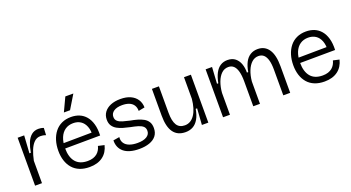

<svg xmlns="http://www.w3.org/2000/svg" viewBox="-51 -1332 3541 1935"><g transform="rotate(-20 1720.0 -364.5)"><path d="M79 0V-282V-514H149L137 -326H152Q162 -385 180.5 -430.5Q199 -476 230 -501.5Q261 -527 305 -527Q317 -527 330.5 -525Q344 -523 361 -517L357 -440Q342 -446 328 -448.5Q314 -451 300 -451Q260 -451 231.5 -423Q203 -395 184 -347Q165 -299 153 -240V0Z M662 12Q602 12 556.5 -6.5Q511 -25 480.5 -60Q450 -95 434.5 -143Q419 -191 419 -249Q419 -309 434.5 -359.5Q450 -410 480 -448Q510 -486 554 -506.5Q598 -527 654 -527Q703 -527 743 -510.5Q783 -494 812 -460Q841 -426 856 -374Q871 -322 868 -251L464 -248V-304L821 -308L797 -266Q801 -330 784 -373.5Q767 -417 733.5 -439Q700 -461 654 -461Q604 -461 567.5 -436Q531 -411 511.5 -363.5Q492 -316 492 -250Q492 -155 535 -103.5Q578 -52 664 -52Q698 -52 723 -60.5Q748 -69 765.5 -83.5Q783 -98 794.5 -118Q806 -138 811 -160L877 -145Q868 -108 850 -79Q832 -50 804.5 -29.5Q777 -9 741.5 1.5Q706 12 662 12ZM670 -594H604L673 -741H759Z M1195 12Q1141 12 1099.5 0.5Q1058 -11 1030.5 -33.5Q1003 -56 989.5 -87.5Q976 -119 977 -159L1044 -170Q1040 -131 1058 -104.5Q1076 -78 1112 -64.5Q1148 -51 1198 -51Q1262 -51 1297 -73Q1332 -95 1332 -133Q1332 -164 1313 -181Q1294 -198 1260 -208Q1226 -218 1183 -226Q1146 -234 1111 -244Q1076 -254 1047.5 -270Q1019 -286 1002 -312Q985 -338 985 -377Q985 -423 1009.5 -456.5Q1034 -490 1078.5 -508.5Q1123 -527 1184 -527Q1247 -527 1291 -507Q1335 -487 1359.5 -450.5Q1384 -414 1385 -364L1318 -351Q1318 -389 1301 -414Q1284 -439 1253 -451Q1222 -463 1180 -463Q1123 -463 1090 -441Q1057 -419 1057 -381Q1057 -351 1076.5 -334Q1096 -317 1129 -307.5Q1162 -298 1202 -289Q1242 -282 1277.5 -272Q1313 -262 1341.5 -246Q1370 -230 1386.5 -204Q1403 -178 1403 -137Q1403 -87 1377 -54Q1351 -21 1304 -4.5Q1257 12 1195 12Z M1691 12Q1605 12 1562 -47.5Q1519 -107 1519 -227V-514H1594V-231Q1594 -142 1621 -98.5Q1648 -55 1707 -55Q1740 -55 1766.5 -71Q1793 -87 1813 -117Q1833 -147 1845.5 -189Q1858 -231 1863 -282V-514H1937V-223V0H1868L1880 -174H1865Q1854 -110 1830 -68.5Q1806 -27 1771 -7.5Q1736 12 1691 12Z M2095 0V-303V-514H2164L2153 -338H2167Q2179 -401 2201 -443Q2223 -485 2256 -506Q2289 -527 2332 -527Q2383 -527 2415 -501Q2447 -475 2461.5 -433Q2476 -391 2475 -341H2489Q2499 -401 2520.5 -442.5Q2542 -484 2576.5 -505.5Q2611 -527 2656 -527Q2695 -527 2724.5 -511.5Q2754 -496 2774.5 -465.5Q2795 -435 2805 -390Q2815 -345 2815 -286V0H2741V-276Q2741 -338 2729.5 -378Q2718 -418 2696 -438Q2674 -458 2639 -458Q2599 -458 2568 -430Q2537 -402 2517 -352.5Q2497 -303 2491 -239V0H2419V-268Q2419 -331 2407.5 -373.5Q2396 -416 2373.5 -437Q2351 -458 2317 -458Q2274 -458 2243 -428.5Q2212 -399 2193 -348Q2174 -297 2169 -234V0Z M3182 12Q3122 12 3076.5 -6.5Q3031 -25 3000.5 -60Q2970 -95 2954.5 -143Q2939 -191 2939 -249Q2939 -309 2954.5 -359.5Q2970 -410 3000 -448Q3030 -486 3074 -506.5Q3118 -527 3174 -527Q3223 -527 3263 -510.5Q3303 -494 3332 -460Q3361 -426 3376 -374Q3391 -322 3388 -251L2984 -248V-304L3341 -308L3317 -266Q3321 -330 3304 -373.5Q3287 -417 3253.5 -439Q3220 -461 3174 -461Q3124 -461 3087.5 -436Q3051 -411 3031.5 -363.5Q3012 -316 3012 -250Q3012 -155 3055 -103.5Q3098 -52 3184 -52Q3218 -52 3243 -60.5Q3268 -69 3285.5 -83.5Q3303 -98 3314.5 -118Q3326 -138 3331 -160L3397 -145Q3388 -108 3370 -79Q3352 -50 3324.5 -29.5Q3297 -9 3261.5 1.5Q3226 12 3182 12Z"/></g></svg>

Font: Bricolage Grotesque 24pt Light
Style: Regular
Weight: 300
Designer: Mathieu Triay
Foundry: Atelier Triay
Version: Version 1.001;gftools[0.9.33.dev8+g029e19f]